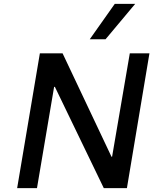

<svg xmlns="http://www.w3.org/2000/svg" viewBox="-20 -977 796 997"><path d="M187 -700H305L559 -163H562L654 -700H756L639 0H519L265 -526H261L172 0H69ZM446 -773 576 -957H682L528 -773Z"/></svg>

Font: Be Vietnam Medium
Style: Italic
Weight: 500
Italic angle: -9.444°
Designer: Gabriel Lam
Foundry: TypeRant
Version: Version 3.000